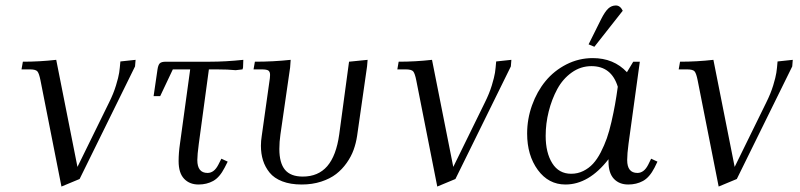

<svg xmlns="http://www.w3.org/2000/svg" viewBox="-20 -663 2904 697"><path d="M58.1 -411.1 63 -439Q124 -439 184.1 -445.8L261.2 -57.1L376 -291Q392.1 -323.2 401.1 -353Q410.2 -382.8 412.6 -398.9Q415 -415 417 -439.9L472.2 -445.8L470.2 -421.9L269 -13.2L203.1 14.2L127 -371.1Q122.1 -396 116 -403.6Q109.9 -411.1 88.9 -411.1Z M537.6 -314 551.8 -411.1Q554.2 -427.2 560.1 -433.1Q565.9 -439 582.5 -439H742.7Q798.3 -439 863.3 -445.8L862.3 -418L860.4 -411.1L835.4 -408.2Q808.6 -411.1 766.6 -411.1H738.3L701.7 -141.1Q696.3 -100.6 696.3 -82Q696.3 -35.2 733.4 -35.2Q757.3 -35.2 772.5 -64.9L783.7 -86.9L806.6 -76.2L795.4 -54.2Q777.3 -19 753.9 -6.1Q730.5 6.8 700.7 6.8Q668 6.8 648.2 -14.2Q628.4 -35.2 628.4 -78.1Q628.4 -107.9 633.3 -141.1L670.4 -411.1H607.4L561.5 -314Z M900.4 -411.1 905.3 -439Q972.2 -439 1035.2 -445.8L1033.2 -418L998 -174.8Q994.1 -147.9 994.1 -122.1Q994.1 -71.3 1014.6 -46.6Q1035.2 -22 1079.1 -22Q1135.3 -22 1168 -59.8Q1200.7 -97.7 1211.4 -174.8L1247.1 -439L1314.5 -445.8L1312.5 -421.9L1276.4 -169.9Q1272.5 -143.6 1263.7 -119.1Q1254.9 -94.7 1238.5 -71.5Q1222.2 -48.3 1200.2 -31.2Q1178.2 -14.2 1146 -3.7Q1113.8 6.8 1075.2 6.8Q1034.7 6.8 1004.9 -4.6Q975.1 -16.1 958.7 -36.4Q942.4 -56.6 934.8 -80.8Q927.2 -105 927.2 -133.8Q927.2 -151.4 930.2 -169.9L957.5 -363.8Q960.4 -380.9 960.4 -391.1Q960.4 -402.8 954.1 -407Q947.8 -411.1 930.2 -411.1Z M1422.4 -411.1 1427.2 -439Q1488.3 -439 1548.3 -445.8L1625.5 -57.1L1740.2 -291Q1756.3 -323.2 1765.4 -353Q1774.4 -382.8 1776.9 -398.9Q1779.3 -415 1781.2 -439.9L1836.4 -445.8L1834.5 -421.9L1633.3 -13.2L1567.4 14.2L1491.2 -371.1Q1486.3 -396 1480.2 -403.6Q1474.1 -411.1 1453.1 -411.1Z M1893.6 -178.2Q1893.6 -231 1911.4 -280.8Q1929.2 -330.6 1960.2 -368.4Q1991.2 -406.2 2036.1 -429.2Q2081.1 -452.1 2131.8 -452.1Q2208 -452.1 2255.9 -400.9L2278.8 -439H2302.7L2261.7 -141.1Q2256.8 -104.5 2256.8 -82Q2256.8 -35.2 2293.9 -35.2Q2317.9 -35.2 2333 -64.9L2343.8 -86.9L2366.7 -76.2L2356 -54.2Q2337.9 -19 2314.2 -6.1Q2290.5 6.8 2260.7 6.8Q2228 6.8 2208.5 -13.9Q2189 -34.7 2189 -76.2V-85Q2117.7 6.8 2032.7 6.8Q1971.2 6.8 1932.4 -46.1Q1893.6 -99.1 1893.6 -178.2ZM1960.9 -169.9Q1960.9 -108.4 1984.9 -70.3Q2008.8 -32.2 2053.7 -32.2Q2077.1 -32.2 2097.4 -42.2Q2117.7 -52.2 2132.8 -68.6Q2147.9 -85 2160.9 -110.1Q2173.8 -135.3 2182.9 -160.9Q2191.9 -186.5 2199.7 -220.7Q2207.5 -254.9 2212.6 -283.4Q2217.8 -312 2222.7 -348.1Q2199.7 -422.9 2127 -422.9Q2087.9 -422.9 2055.4 -399.7Q2022.9 -376.5 2002.9 -339.4Q1982.9 -302.2 1971.9 -258.3Q1960.9 -214.4 1960.9 -169.9ZM2116.7 -502 2162.6 -594.2Q2176.3 -621.1 2188.2 -632.1Q2200.2 -643.1 2215.8 -643.1Q2231.4 -643.1 2240.7 -624L2137.7 -493.2Z M2443.8 -411.1 2448.7 -439Q2509.8 -439 2569.8 -445.8L2647 -57.1L2761.7 -291Q2777.8 -323.2 2786.9 -353Q2795.9 -382.8 2798.3 -398.9Q2800.8 -415 2802.7 -439.9L2857.9 -445.8L2856 -421.9L2654.8 -13.2L2588.9 14.2L2512.7 -371.1Q2507.8 -396 2501.7 -403.6Q2495.6 -411.1 2474.6 -411.1Z"/></svg>

Font: Dihjauti S
Style: Italic
Weight: 400
Italic angle: -9°
Designer: T. Christopher White
Version: Version 3.0.0